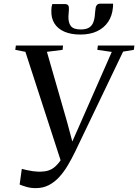

<svg xmlns="http://www.w3.org/2000/svg" viewBox="-20 -984 732 1017"><path d="M169.5 12.5Q143 12.5 121.2 6.2Q99.5 0 84 -6.5L95.5 -89.5Q109 -86 124.5 -82.5Q140 -79 155.5 -77Q171 -75 185 -74.5Q201.5 -74.5 219 -76.8Q236.5 -79 254.8 -89Q273 -99 292.2 -123Q311.5 -147 332 -190.5L309 -110.5L114.5 -709.5L61 -720L64 -743H314L311.5 -720L228.5 -709.5L335.5 -337.5L372.5 -199L345 -193.5L408 -336L572 -709L495.5 -720L498.5 -743H692L689 -720L632 -710.5L377 -178.5Q359.5 -142.5 339.2 -108.2Q319 -74 294.2 -46.8Q269.5 -19.5 238.8 -3.5Q208 12.5 169.5 12.5ZM323 -962.5Q336.5 -962.5 341.2 -955.5Q346 -948.5 345 -934.5Q345 -925 343.8 -915Q342.5 -905 342.5 -897Q341.5 -863.5 355.5 -845.8Q369.5 -828 408 -828Q437 -828 453.2 -838.8Q469.5 -849.5 476.2 -871.2Q483 -893 484.5 -926Q485.5 -946 491.5 -955.2Q497.5 -964.5 510.5 -964.5H578.5Q579 -960.5 579 -955.5Q579 -950.5 578 -943Q574 -899.5 552.5 -867.8Q531 -836 494 -818.5Q457 -801 406 -801Q356 -801 321 -816.2Q286 -831.5 268.2 -860Q250.5 -888.5 252 -928.5Q252 -939.5 253.2 -947.2Q254.5 -955 257 -962.5Z"/></svg>

Font: Merriweather 120pt
Style: Italic
Weight: 400
Italic angle: -7.8°
Version: Version 2.101